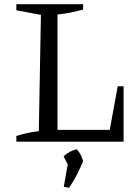

<svg xmlns="http://www.w3.org/2000/svg" viewBox="-20 -675 656 915"><path d="M541 -264H569V0H58V-27Q86 -36 112.5 -41.5Q139 -47 165 -50L175 -604L58 -626V-655H376V-629Q349 -622 318 -615.5Q287 -609 254 -606V-56H503ZM284 215 306 91 376 93Q363 125 347 156.5Q331 188 309 220ZM313 129 283 70Q298 56 313 48.5Q328 41 345 36Q357 48 364 61.5Q371 75 376 93Z"/></svg>

Font: Piazzolla Thin
Style: Regular
Weight: 400
Version: Version 2.001